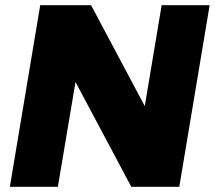

<svg xmlns="http://www.w3.org/2000/svg" viewBox="-20 -720 828 740"><path d="M18 0 135 -700H331L538 -311L603 -700H788L671 0H486L271 -404L203 0Z"/></svg>

Font: Figtree Black
Style: Italic
Weight: 900
Italic angle: -9.5°
Foundry: Erik Kennedy
Version: Version 2.001;gftools[0.9.30]